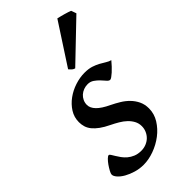

<svg xmlns="http://www.w3.org/2000/svg" viewBox="-234 -775 856 856"><g transform="rotate(-45 194.5 -347.0)"><path d="M355.5 -412.1Q346.2 -400.9 336.4 -390.4Q326.7 -379.9 317.6 -371.8Q308.6 -363.8 301.3 -358.6Q293.9 -353.5 290 -353.5Q283.2 -353.5 275.4 -362.5Q267.6 -371.6 257.6 -382.3Q247.6 -393.1 234.6 -402.1Q221.7 -411.1 205.1 -411.1Q191.4 -411.1 179.2 -406.5Q167 -401.9 157.7 -393.6Q148.4 -385.3 142.8 -373.5Q137.2 -361.8 137.2 -347.7Q137.2 -328.6 154.8 -310.1Q172.4 -291.5 211.9 -272.9Q231.9 -263.2 251.7 -251.2Q271.5 -239.3 287.1 -223.4Q302.7 -207.5 312.5 -187.3Q322.3 -167 322.3 -141.1Q322.3 -107.4 304 -77.9Q285.6 -48.3 257.1 -26.6Q228.5 -4.9 194.1 7.6Q159.7 20 127.9 20Q102.1 20 78.4 12.9Q54.7 5.9 36.1 -4.6Q17.6 -15.1 6.6 -27.6Q-4.4 -40 -4.4 -50.3Q-4.4 -56.2 2 -67.9Q8.3 -79.6 16.6 -91.6Q24.9 -103.5 33.7 -112.3Q42.5 -121.1 47.9 -121.1Q51.3 -121.1 55.7 -114.5Q60.1 -107.9 65.9 -97.9Q71.8 -87.9 80.1 -76.4Q88.4 -64.9 100.1 -54.9Q111.8 -44.9 127.7 -38.3Q143.6 -31.7 164.6 -31.7Q181.2 -31.7 195.8 -37.6Q210.4 -43.5 220.9 -53.7Q231.4 -64 237.5 -77.9Q243.7 -91.8 243.7 -107.9Q243.7 -126 235.6 -141.1Q227.5 -156.2 214.4 -168.7Q201.2 -181.2 183.8 -191.4Q166.5 -201.7 148.4 -210.4Q122.6 -222.7 105.2 -235.4Q87.9 -248 77.1 -261.2Q66.4 -274.4 62 -288.8Q57.6 -303.2 57.6 -318.8Q57.6 -349.6 73.7 -375Q89.8 -400.4 115 -418.7Q140.1 -437 170.9 -447Q201.7 -457 231 -457Q256.3 -457 274.4 -451.2Q292.5 -445.3 306.6 -437.5Q320.8 -429.7 332.3 -422.4Q343.8 -415 355.5 -412.1ZM393.1 -669.9 215.8 -500Q208 -502 202.6 -506.6Q197.3 -511.2 190.4 -519.5L316.9 -713.9Q321.8 -712.9 331.5 -710.4Q341.3 -708 351.6 -705.1Q361.8 -702.1 371.1 -699.2Q380.4 -696.3 384.3 -694.3Z"/></g></svg>

Font: Gentium Book Basic
Style: Italic
Weight: 400
Italic angle: -8°
Designer: J. Victor Gaultney and Annie Olsen
Foundry: SIL International
Version: Version 1.102; 2013; Maintenance release